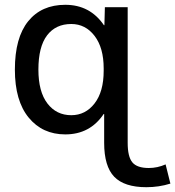

<svg xmlns="http://www.w3.org/2000/svg" viewBox="-20 -550 730 800"><path d="M512 -520V45Q512 103 531.5 126.5Q551 150 600 150Q636 150 670 135L690 215Q642 230 590 230Q498 230 456 186.5Q414 143 414 45V-75H412Q355 10 252 10Q157 10 99.5 -60Q42 -130 42 -260Q42 -393 97.5 -461.5Q153 -530 252 -530Q355 -530 413 -445H415L417 -520ZM140 -260Q140 -168 177.5 -119Q215 -70 277 -70Q336 -70 374 -119Q412 -168 412 -255V-265Q412 -351 374 -400.5Q336 -450 277 -450Q212 -450 176 -402.5Q140 -355 140 -260Z"/></svg>

Font: M PLUS 1p Medium
Style: Regular
Weight: 500
Version: Version 1.062